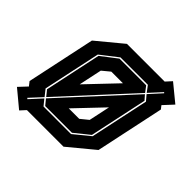

<svg xmlns="http://www.w3.org/2000/svg" viewBox="-159 -711 882 882"><g transform="rotate(45 282.0 -270.5)"><path d="M79.5 26.5 -4 -43 33.5 -83 18 -103 89 -437 213.5 -540H458.5L484.5 -568.5L568 -500L524.5 -453L537 -437L466 -103L341.5 0H104L101.5 2.5ZM70 -37 122.5 -94.5 146 -65.5H325L402 -128.5L463 -414L440.5 -440.5L495 -500.5L491 -504L437 -445L414.5 -475H236.5L153.5 -410.5L94 -131L119 -99.5L65 -41ZM124 -105 101.5 -133 160 -408.5 237.5 -468H410.5L432 -439.5ZM150 -72.5 127.5 -100 435.5 -435 455.5 -412 395.5 -130.5 323.5 -72.5ZM191.5 -255 328.5 -399H253L215.5 -368ZM234 -141.5H302L339.5 -172L361.5 -275.5Z"/></g></svg>

Font: Tourney Condensed ExtraBold
Style: Italic
Weight: 800
Width: 3
Italic angle: -12°
Designer: Tyler Finck
Foundry: Etcetera Type Co
Version: Version 1.010; ttfautohint (v1.8.3)